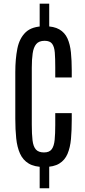

<svg xmlns="http://www.w3.org/2000/svg" viewBox="-20 -881 453 1023"><path d="M191.4 -736.3V-861.3H242.2V-735.8ZM191.4 122.1V-2.4H242.2V122.1ZM215.3 8.8Q163.6 8.8 132.8 -9.8Q102.1 -28.3 86.7 -62.5Q71.3 -96.7 66.4 -143.8Q61.5 -190.9 61.5 -248V-496.6Q61.5 -566.9 72.5 -622.1Q83.5 -677.2 116.9 -709.2Q150.4 -741.2 218.3 -741.2Q267.1 -741.2 296.1 -724.4Q325.2 -707.5 339.4 -676.3Q353.5 -645 357.9 -601.8Q362.3 -558.6 362.3 -506.3V-468.3H274.4V-523.9Q274.4 -569.8 272 -600.8Q269.5 -631.8 257.8 -647.7Q246.1 -663.6 217.8 -663.6Q187.5 -663.6 173.1 -646.2Q158.7 -628.9 154.1 -596.7Q149.4 -564.5 149.4 -520.5V-216.8Q149.4 -166.5 153.3 -133.5Q157.2 -100.6 171.1 -84.7Q185.1 -68.8 214.4 -68.8Q243.2 -68.8 255.6 -85.9Q268.1 -103 271.2 -135.7Q274.4 -168.5 274.4 -214.4V-278.3H362.3V-242.2Q362.3 -186.5 358.2 -140.6Q354 -94.7 339.8 -61.3Q325.7 -27.8 295.9 -9.5Q266.1 8.8 215.3 8.8Z"/></svg>

Font: AntonioLight
Style: Regular
Weight: 300
Designer: Vernon Adams
Foundry: Vernon Adams
Version: Version 1.002